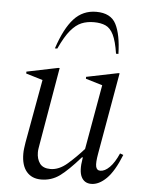

<svg xmlns="http://www.w3.org/2000/svg" viewBox="-52 -749 606 801"><g transform="rotate(5 251.0 -348.5)"><path d="M150 10Q111 10 89 -16Q67 -42 67 -91Q67 -102 68.5 -113.5Q70 -125 72 -138L120 -404L50 -425V-433L181 -460H187L132 -140Q130 -128 128.5 -119Q127 -110 127 -102Q127 -74 140.5 -55.5Q154 -37 185 -37Q221 -37 256 -67.5Q291 -98 322 -133L370 -404L300 -425V-433L432 -460H438L378 -119Q371 -80 374.5 -64Q378 -48 393 -48Q412 -48 432 -68Q452 -88 469 -127L483 -122Q455 -52 423.5 -21Q392 10 360 10Q331 10 318.5 -15Q306 -40 315 -92L316 -97H312Q261 -39 227 -14.5Q193 10 150 10ZM160 -540Q188 -625 225.5 -666Q263 -707 319 -707Q380 -707 402 -664Q424 -621 426 -540H416Q408 -592 395 -618.5Q382 -645 362 -654Q342 -663 313 -663Q284 -663 261 -653.5Q238 -644 216 -618Q194 -592 170 -540Z"/></g></svg>

Font: Spectral Light
Style: Italic
Weight: 300
Italic angle: -10°
Designer: Jean-Baptiste Levee
Foundry: Production Type
Version: Version 2.001